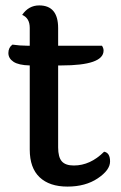

<svg xmlns="http://www.w3.org/2000/svg" viewBox="-20 -681 448 710"><path d="M195 -439V-136Q195 -100 208.5 -84.5Q222 -69 253 -69Q314 -69 365 -120Q387 -116 387 -84Q387 -52 341.5 -21.5Q296 9 229.5 9Q163 9 126.5 -25.5Q90 -60 90 -128V-439Q49 -440 30 -452.5Q11 -465 11 -485Q11 -505 26 -516Q54 -512 79 -512H90V-578Q90 -614 62 -626Q86 -661 125 -661Q195 -661 195 -577V-512H357Q363 -503 363 -494Q363 -439 207 -439Z"/></svg>

Font: Laila Medium
Style: Regular
Weight: 500
Designer: Hitesh Malaviya
Foundry: Indian Type Foundry
Version: Version 1.302;PS 1.0;hotconv 1.0.78;makeotf.lib2.5.61930; tt